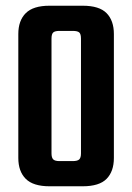

<svg xmlns="http://www.w3.org/2000/svg" viewBox="-20 -651 463 671"><path d="M378 -532V-99Q378 -52 352.5 -26Q327 0 269 0H153Q96 0 70 -26Q44 -52 44 -99V-532Q44 -579 70 -605Q96 -631 153 -631H269Q327 -631 352.5 -605Q378 -579 378 -532ZM263 -115V-516Q263 -532 257 -537.5Q251 -543 234 -543H188Q172 -543 166 -537.5Q160 -532 160 -516V-115Q160 -100 166 -94Q172 -88 188 -88H234Q251 -88 257 -94Q263 -100 263 -115Z"/></svg>

Font: Teko Light Medium
Style: Regular
Weight: 500
Version: Version 2.000;gftools[0.9.28.dev9+g7d2139d.d20230707]